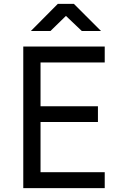

<svg xmlns="http://www.w3.org/2000/svg" viewBox="-20 -970 640 990"><path d="M100 0V-730H520V-648H189V-422H485V-341H189V-82H520V0ZM139 -810 278 -950H361L501 -810H402L320 -888L240 -810Z"/></svg>

Font: JetBrains Mono Zero
Style: Regular-Zero
Weight: 400
Designer: Philipp Nurullin, Konstantin Bulenkov
Foundry: JetBrains
Version: Version 2.211